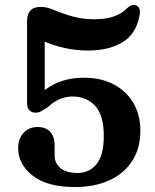

<svg xmlns="http://www.w3.org/2000/svg" viewBox="-20 -741 629 777"><path d="M53.5 -141.5Q53.5 -180 75.5 -203.5Q97.5 -227 131.5 -227Q166 -227 183.5 -207Q201 -187 201 -153.5V-111Q201 -80.5 224.8 -60.8Q248.5 -41 294 -41Q340.5 -41 370.2 -76.2Q400 -111.5 400 -191.5Q400 -275 364.8 -312.8Q329.5 -350.5 273.5 -350.5Q218.5 -350.5 172 -306Q156.5 -296.5 146.5 -290.8Q136.5 -285 123.5 -285Q109.5 -285 99.5 -294.2Q89.5 -303.5 89.5 -323.5V-656.5Q89.5 -682.5 102.5 -697.8Q115.5 -713 144.5 -713Q167 -713 190 -704Q232 -686 273.5 -674.5Q315 -663 361 -663Q409.5 -663 441.8 -674.8Q474 -686.5 494 -707.5Q503.5 -716.5 513 -720Q522.5 -723.5 532.5 -718.5Q540 -715 544.2 -705.2Q548.5 -695.5 544 -675Q530.5 -604 476 -570.2Q421.5 -536.5 335.5 -536.5Q289.5 -536.5 244.2 -546.2Q199 -556 161 -572.5V-376.5Q226 -426.5 320 -426.5Q389 -426.5 440.2 -399.5Q491.5 -372.5 519.8 -324.2Q548 -276 548 -212Q548 -140.5 515 -89.5Q482 -38.5 422.2 -11.2Q362.5 16 282.5 16Q171.5 16 112.5 -30Q53.5 -76 53.5 -141.5Z"/></svg>

Font: Fraunces 9pt S100 SemiBold
Style: Regular
Weight: 600
Version: Version 1.000; ttfautohint (v1.8.3)